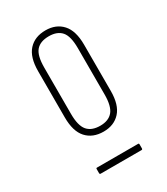

<svg xmlns="http://www.w3.org/2000/svg" viewBox="-118 -718 468 539"><g transform="rotate(-30 115.5 -448.0)"><path d="M116 -333Q81 -333 61 -355Q41 -377 41 -422V-572Q41 -617 61 -639Q81 -661 116 -661Q150 -661 170 -639Q190 -617 190 -572V-422Q190 -377 170 -355Q150 -333 116 -333ZM49 -235Q46 -235 46 -239V-252Q46 -255 49 -255H182Q185 -255 185 -252V-239Q185 -235 182 -235ZM116 -352Q143 -352 156.5 -368Q170 -384 170 -422V-572Q170 -611 156.5 -626.5Q143 -642 116 -642Q88 -642 74.5 -626.5Q61 -611 61 -572V-422Q61 -384 74.5 -368Q88 -352 116 -352Z"/></g></svg>

Font: Sofia Sans Extra Condensed Thin
Style: Regular
Weight: 250
Version: Version 4.100